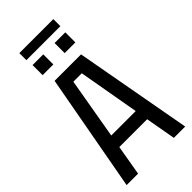

<svg xmlns="http://www.w3.org/2000/svg" viewBox="-292 -1014 1078 1078"><g transform="rotate(-45 247.5 -475.0)"><path d="M15 0 143 -700H353L480 0H390L358 -180H137L106 0ZM151 -258H345L281 -622H214ZM118 -770V-850H203V-770ZM293 -770V-850H378V-770ZM113 -894V-950H383V-894Z"/></g></svg>

Font: Tektur SemiCondensed
Style: Regular
Weight: 400
Width: 4
Designer: Adam Jagosz
Foundry: Adam Jagosz
Version: Version 1.005;gftools[0.9.30]